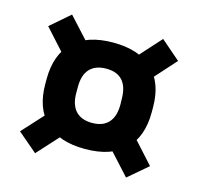

<svg xmlns="http://www.w3.org/2000/svg" viewBox="-81 -646 701 679"><g transform="rotate(15 269.5 -306.0)"><path d="M269 -112.5Q174 -112.5 124.2 -160.8Q74.5 -209 74.5 -298.5V-316.5Q74.5 -406 124.5 -454Q174.5 -502 269.5 -502Q364.5 -502 414.2 -454Q464 -406 464 -316.5V-298.5Q464 -209 414.2 -160.8Q364.5 -112.5 269 -112.5ZM269.5 -208Q309 -208 329.5 -230.5Q350 -253 350 -296.5L349.5 -318.5Q349 -362 329 -384.2Q309 -406.5 269.5 -406.5Q230 -406.5 209.2 -384.2Q188.5 -362 188.5 -318.5V-296.5Q188.5 -253 209.2 -230.5Q230 -208 269.5 -208ZM408 -223.5 507.5 -113.5 436 -52.5 338 -160ZM201 -160 103 -52.5 31.5 -113.5 133 -224.5ZM126 -394 31.5 -498.5 102.5 -560 199 -454.5ZM338 -451.5 436 -560 507 -498.5 407 -387Z"/></g></svg>

Font: Anek Gujarati Medium SemiBold
Style: Regular
Weight: 600
Version: Version 1.003